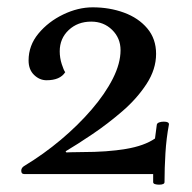

<svg xmlns="http://www.w3.org/2000/svg" viewBox="-20 -475 523 524"><path d="M46 -22Q99 -54 146 -93.5Q193 -133 230 -176Q267 -219 288 -260.5Q309 -302 309 -338Q309 -371 286 -393.5Q263 -416 229 -416Q192 -416 167.5 -393Q143 -370 143 -335Q143 -317 148.5 -300Q154 -283 158 -278Q144 -256 107 -256Q88 -256 73 -270.5Q58 -285 58 -310Q58 -351 85 -383.5Q112 -416 152.5 -435.5Q193 -455 233 -455Q279 -455 318.5 -440.5Q358 -426 382 -397.5Q406 -369 406 -328Q406 -286 380 -246Q354 -206 314 -171.5Q274 -137 232.5 -109Q191 -81 159 -62L161 -59Q161 -59 173.5 -59.5Q186 -60 205 -60Q273 -60 323.5 -68.5Q374 -77 403 -97L408 -135Q409 -139 414.5 -141Q420 -143 427 -143Q442 -143 441 -135Q434 -98 431.5 -57Q429 -16 429 22Q429 29 414 29Q408 29 403 27.5Q398 26 398 22V0H46Q38 0 38 -9Q38 -17 46 -22Z"/></svg>

Font: Sedan
Style: Regular
Weight: 400
Designer: Sebastian Salazar
Foundry: Sebastian Salazar
Version: Version 1.100; ttfautohint (v1.8.4.7-5d5b)